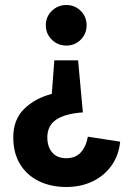

<svg xmlns="http://www.w3.org/2000/svg" viewBox="-20 -732 533 767"><path d="M292 -491 311 -283Q240 -278 204.5 -254Q169 -230 169 -183Q169 -146 188.5 -123Q208 -100 245 -100Q283 -100 304 -124.5Q325 -149 331 -186L460 -166Q455 -113 426.5 -72Q398 -31 351 -8Q304 15 245 15Q183 15 135 -8.5Q87 -32 60 -76.5Q33 -121 33 -183Q33 -254 76 -296.5Q119 -339 187 -357L197 -491ZM245 -712Q279 -712 302.5 -688.5Q326 -665 326 -631Q326 -597 302.5 -573.5Q279 -550 245 -550Q211 -550 187 -573.5Q163 -597 163 -631Q163 -665 187 -688.5Q211 -712 245 -712Z"/></svg>

Font: Zen Kaku Gothic New Black
Style: Regular
Weight: 900
Designer: Yoshimichi Ohira
Foundry: Positype
Version: Version 1.001